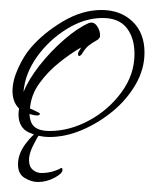

<svg xmlns="http://www.w3.org/2000/svg" viewBox="-20 -282 310 384"><path d="M79 -8Q57 -8 37 -17.5Q17 -27 17 -54Q17 -57 17.5 -60Q18 -63 18 -65Q5 -78 5 -100Q5 -121 16.5 -146Q28 -171 42 -187Q67 -216 105.5 -239Q144 -262 183 -262Q221 -262 245 -239Q269 -216 269 -177Q269 -144 251.5 -113.5Q234 -83 205.5 -59.5Q177 -36 144 -22Q111 -8 79 -8ZM79 -20Q119 -20 158 -41Q197 -62 223 -97.5Q249 -133 249 -174Q249 -206 233.5 -226Q218 -246 185 -246Q149 -246 113.5 -224Q78 -202 54 -168.5Q30 -135 27 -98Q37 -123 59 -151Q81 -179 108 -202.5Q135 -226 158 -236Q160 -236 160.5 -236.5Q161 -237 162 -237Q170 -237 175 -228.5Q180 -220 180 -213V-209Q180 -207 176 -203Q164 -196 157.5 -191Q151 -186 143 -173Q140 -170 139 -170Q136 -170 136 -174Q136 -177 138.5 -180.5Q141 -184 142 -187Q121 -175 98 -156.5Q75 -138 58.5 -115Q42 -92 40 -65Q42 -64 51 -60Q60 -56 60 -54Q60 -53 58 -52Q56 -51 55 -51Q51 -51 47 -52Q43 -53 39 -54Q40 -35 50 -27.5Q60 -20 79 -20ZM56 82Q43 82 29.5 74Q16 66 16 47Q16 26 30.5 6.5Q45 -13 56 -19Q57 -19 59 -18Q61 -17 60 -15Q53 -5 45.5 10.5Q38 26 38 38Q38 51 45.5 57.5Q53 64 63 64Q76 64 87 60.5Q98 57 102 54H103Q105 54 105 58Q105 65 89 73.5Q73 82 56 82Z"/></svg>

Font: Sassy Frass
Style: Regular
Weight: 400
Designer: Robert E. Leuschke
Foundry: Robert E. Leuschke
Version: Version 1.010; ttfautohint (v1.8.3)